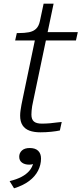

<svg xmlns="http://www.w3.org/2000/svg" viewBox="-20 -711 441 1039"><path d="M198 5Q164 5 139.5 -4Q115 -13 102 -33Q89 -53 89 -85Q89 -98 91 -112.5Q93 -127 96 -143.5Q99 -160 103 -178L175 -523L210 -537H401L391 -492H62L71 -532H80Q113 -532 136.5 -536.5Q160 -541 175 -555Q190 -569 196 -597L216 -691H270L160 -166Q156 -150 154 -136.5Q152 -123 151 -112Q150 -101 150 -91Q150 -65 163.5 -53.5Q177 -42 206 -42Q229 -42 251 -44Q273 -46 290 -48.5Q307 -51 314 -51L304 -5Q286 -1 257.5 2Q229 5 198 5ZM56 308 32 269Q70 260 96.5 246Q123 232 139.5 212.5Q156 193 161 167Q162 163 165 161.5Q168 160 171 161Q174 162 176 166Q170 173 160 176.5Q150 180 138 180Q114 180 99 169Q84 158 84 137Q84 117 98.5 103.5Q113 90 141 90Q171 90 186.5 105Q202 120 202 147Q202 181 186 212.5Q170 244 137.5 268.5Q105 293 56 308Z"/></svg>

Font: Roboto Serif ExtraLight
Style: Italic
Weight: 250
Italic angle: -10°
Designer: Greg Gazdowicz
Foundry: Commercial Type
Version: Version 1.008